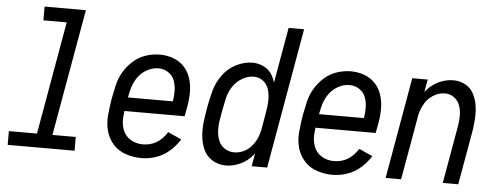

<svg xmlns="http://www.w3.org/2000/svg" viewBox="-49 -864 2599 1001"><g transform="rotate(5 1250.0 -363.5)"><path d="M18 0V-72H165L269 -663H147V-735H363L246 -72H368V0Z M719 8Q677 8 637.5 -5Q598 -18 571 -47.5Q544 -77 533 -116.5Q522 -156 526 -199.5Q530 -243 537 -286Q544 -322 552 -358Q560 -394 579.5 -427.5Q599 -461 628.5 -487.5Q658 -514 695 -526Q732 -538 768 -538Q804 -538 837.5 -526Q871 -514 894.5 -489Q918 -464 929 -431Q940 -398 940.5 -361.5Q941 -325 935 -289L924 -229H609Q608 -216 606 -202Q602 -166 613.5 -133Q625 -100 654 -82Q683 -64 719 -64Q799 -64 846 -139L917 -107Q895 -72 864 -45Q833 -18 795 -5Q757 8 719 8ZM621 -301H856Q861 -329 860.5 -357.5Q860 -386 850.5 -411Q841 -436 818 -451Q795 -466 767 -466Q734 -466 703.5 -448Q673 -430 654.5 -400Q636 -370 629 -338Q625 -320 621 -301Z M1160 8Q1122 8 1090 -11Q1058 -30 1043 -63.5Q1028 -97 1024.5 -134.5Q1021 -172 1026 -211Q1031 -250 1038 -289Q1046 -332 1057.5 -375Q1069 -418 1097 -456.5Q1125 -495 1167 -516.5Q1209 -538 1253 -538Q1286 -538 1314.5 -523Q1343 -508 1358 -480Q1367 -464 1373 -445L1424 -735H1505L1376 0H1295L1307 -69Q1303 -63 1298 -57Q1272 -26 1235 -9Q1198 8 1160 8ZM1198 -64Q1223 -64 1247.5 -75.5Q1272 -87 1289.5 -108.5Q1307 -130 1317 -154Q1325 -174 1329 -195L1336 -235L1346 -294Q1351 -322 1351.5 -350.5Q1352 -379 1344.5 -405.5Q1337 -432 1315.5 -449Q1294 -466 1266 -466Q1234 -466 1204 -448Q1174 -430 1155.5 -401Q1137 -372 1130 -340.5Q1123 -309 1117 -277Q1112 -250 1107.5 -222.5Q1103 -195 1104.5 -168Q1106 -141 1116 -116.5Q1126 -92 1148.5 -78Q1171 -64 1198 -64Z M1719 8Q1677 8 1637.5 -5Q1598 -18 1571 -47.5Q1544 -77 1533 -116.5Q1522 -156 1526 -199.5Q1530 -243 1537 -286Q1544 -322 1552 -358Q1560 -394 1579.5 -427.5Q1599 -461 1628.5 -487.5Q1658 -514 1695 -526Q1732 -538 1768 -538Q1804 -538 1837.5 -526Q1871 -514 1894.5 -489Q1918 -464 1929 -431Q1940 -398 1940.5 -361.5Q1941 -325 1935 -289L1924 -229H1609Q1608 -216 1606 -202Q1602 -166 1613.5 -133Q1625 -100 1654 -82Q1683 -64 1719 -64Q1799 -64 1846 -139L1917 -107Q1895 -72 1864 -45Q1833 -18 1795 -5Q1757 8 1719 8ZM1621 -301H1856Q1861 -329 1860.5 -357.5Q1860 -386 1850.5 -411Q1841 -436 1818 -451Q1795 -466 1767 -466Q1734 -466 1703.5 -448Q1673 -430 1654.5 -400Q1636 -370 1629 -338Q1625 -320 1621 -301Z M1996 0 2089 -530H2170L2158 -464Q2163 -469 2167 -475Q2194 -505 2230 -521.5Q2266 -538 2304 -538Q2337 -538 2365.5 -523Q2394 -508 2409 -480.5Q2424 -453 2429.5 -421Q2435 -389 2433.5 -355.5Q2432 -322 2427 -289L2376 0H2295L2348 -301Q2353 -329 2353 -356.5Q2353 -384 2344.5 -409Q2336 -434 2315 -450Q2294 -466 2266 -466Q2233 -466 2202.5 -446Q2172 -426 2157 -395Q2142 -367 2136 -337L2135 -331V-329L2077 0Z"/></g></svg>

Font: Iosevka SS08
Style: Italic
Weight: 400
Italic angle: -10°
Monospace: yes
Designer: Belleve Invis
Foundry: Belleve Invis
Version: 2.1.0; ttfautohint (v1.8.2)